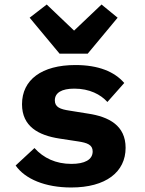

<svg xmlns="http://www.w3.org/2000/svg" viewBox="-20 -815 640 847"><path d="M294 12.1C447.1 12.1 534.1 -56.1 534.1 -163C534.1 -261 460.9 -300.1 367.9 -313.9L285.9 -327.1C246.1 -333.1 221.9 -342 221.9 -372.2C221.9 -405.9 252.1 -424 307.9 -424C375 -424 424 -398.1 453.8 -365.1L528.1 -448.9C485.1 -498.9 414.1 -528.1 312.9 -528.1C164.1 -528.1 77.1 -463.1 77.1 -355.1C77.1 -257.1 149.9 -218 241.8 -203.8L324.9 -191.1C365.1 -185 388.8 -176.1 388.8 -147C388.8 -110.1 353 -92 295.1 -92C225.9 -92 171.9 -117.9 132.1 -161.9L49 -84.9C90.9 -24.9 180 12.1 294 12.1ZM110.8 -736.9 242.9 -578.1H366.8L498.9 -736.9L427.9 -795.1L306.8 -680L186.1 -795.1Z"/></svg>

Font: Margiela Mono Bold
Style: Regular
Weight: 700
Designer: Mike Abbink, Paul van der Laan, Pieter van Rosmalen
Foundry: Bold Monday
Version: Version 2.003 2021